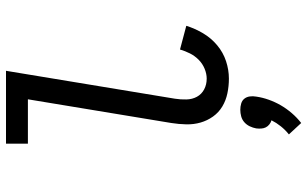

<svg xmlns="http://www.w3.org/2000/svg" viewBox="-212 -563 1024 640"><g transform="rotate(-90 300.0 -243.0)"><path d="M358 8Q333 8 309 3Q285 -2 265 -14Q245 -26 231.5 -45Q218 -64 211.5 -86.5Q205 -109 205.5 -134Q206 -159 210 -184L289 -662H141V-735H384L291 -172Q288 -153 288.5 -133.5Q289 -114 297.5 -98.5Q306 -83 322 -74.5Q338 -66 358 -66Q374 -66 391 -73Q408 -80 421 -93Q434 -106 442 -122Q450 -138 455 -155L534 -134Q525 -105 509 -78Q493 -51 469 -31Q445 -11 416 -1.5Q387 8 358 8ZM210 249 172 208Q187 196 199 181Q211 166 219 150Q212 148 205.5 143Q199 138 195.5 131Q192 124 191.5 115.5Q191 107 192 99Q194 88 199 77.5Q204 67 212.5 59.5Q221 52 232 49Q243 46 254 46Q265 46 275 49Q285 52 291 59.5Q297 67 298.5 77.5Q300 88 298 99Q295 120 287.5 141Q280 162 269 181Q258 200 243 217.5Q228 235 210 249Z"/></g></svg>

Font: Iosevka Curly Slab Extended
Style: Italic
Weight: 400
Width: 7
Italic angle: -9°
Monospace: yes
Designer: Belleve Invis
Foundry: Belleve Invis
Version: Version 11.1.0; ttfautohint (v1.8.3)